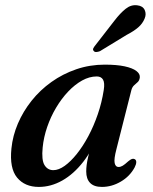

<svg xmlns="http://www.w3.org/2000/svg" viewBox="-20 -725 602 756"><path d="M438.5 -138Q428 -98 431.5 -82.8Q435 -67.5 446.5 -67.5Q455 -67.5 463.2 -72.5Q471.5 -77.5 484.5 -89.5Q493.5 -97 499.2 -99Q505 -101 510 -98.5Q516.5 -95.5 516.5 -86.8Q516.5 -78 510 -65.5Q491 -30.5 455.5 -9.8Q420 11 381.5 11Q350 11 334.8 -4.8Q319.5 -20.5 319.5 -50Q319.5 -61.5 321.2 -75.5Q323 -89.5 327.5 -109Q332 -128.5 340 -156.5Q348 -184.5 360 -224L370 -203.5Q345 -135.5 307.5 -87.5Q270 -39.5 225.2 -14.2Q180.5 11 133 11Q77.5 11 47.2 -25.8Q17 -62.5 25 -140.5Q30 -190.5 50.5 -238.5Q71 -286.5 104.5 -328.5Q138 -370.5 182.5 -402.2Q227 -434 280.2 -452.2Q333.5 -470.5 392.5 -470.5Q439.5 -470.5 470.8 -463.8Q502 -457 517 -445.5Q532 -434 530.5 -420Q529 -408 522.2 -401.8Q515.5 -395.5 508.2 -389.2Q501 -383 497.5 -371ZM148 -144.5Q143 -95 155.2 -75Q167.5 -55 190 -55Q211 -55 234.8 -72Q258.5 -89 282.5 -119Q306.5 -149 327.8 -188.8Q349 -228.5 365 -275Q381 -321.5 388.5 -370.5Q393 -398.5 385.8 -411.2Q378.5 -424 361 -424Q332 -424 303.2 -408Q274.5 -392 248.2 -364.2Q222 -336.5 200.8 -300.8Q179.5 -265 165.8 -225Q152 -185 148 -144.5ZM430.5 -643.5Q453.5 -673.5 475 -690.5Q496.5 -707.5 521 -704Q542.5 -701.5 549.8 -685.5Q557 -669.5 549.5 -652Q541.5 -632 524 -617Q506.5 -602 478.5 -587.5L373.5 -523.5Q366 -520.5 359 -520.2Q352 -520 349 -524.5Q344.5 -529 347.5 -535Q350.5 -541 356 -547.5Z"/></svg>

Font: Fraunces Medium
Style: Italic
Weight: 500
Italic angle: -16°
Version: Version 1.000;[b76b70a41]